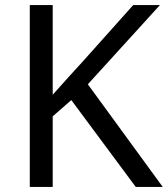

<svg xmlns="http://www.w3.org/2000/svg" viewBox="-20 -734 659 754"><path d="M619 0H513L260 -341L187 -277V0H97V-714H187V-362Q217 -396 248 -430Q279 -464 310 -498L503 -714H608L325 -403Z"/></svg>

Font: Go Noto Current
Style: Regular
Weight: 400
Designer: Monotype Design Team
Foundry: Monotype Imaging Inc.
Version: Version 2.007; ttfautohint (v1.8) -l 8 -r 50 -G 200 -x 14 -D